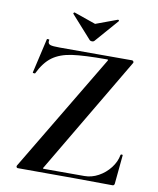

<svg xmlns="http://www.w3.org/2000/svg" viewBox="-89 -881 783 952"><g transform="rotate(10 302.5 -404.5)"><path d="M406 -608Q292 -608 232.5 -599.5Q173 -591 135 -563.5Q97 -536 69 -478Q68 -477 65 -477Q56 -477 57 -481L97 -655Q97 -656 101 -656Q111 -656 109 -653Q108 -650 108 -645Q108 -633 119.5 -629Q131 -625 166 -625H531Q536 -625 538.5 -620Q541 -615 538 -612L192 -27Q188 -22 189 -20.5Q190 -19 196 -19H398Q434 -19 468 -37.5Q502 -56 526 -87Q550 -118 556 -153Q557 -156 562 -156Q567 -156 567 -153L553 -8Q553 -5 550.5 -1.5Q548 2 544 2Q395 0 65 0Q61 0 59 -4.5Q57 -9 60 -13L411 -600Q414 -605 413.5 -606.5Q413 -608 406 -608ZM204 -804Q204 -806 206.5 -808Q209 -810 210 -809L319 -771L427 -811H428Q431 -811 432.5 -808.5Q434 -806 432 -804L330 -687Q326 -683 319 -683Q311 -683 307 -687L204 -802Z"/></g></svg>

Font: Cormorant SC
Style: Bold
Weight: 700
Designer: Christian Thalmann (Catharsis Fonts)
Foundry: Catharsis Fonts
Version: Version 4.000